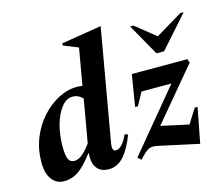

<svg xmlns="http://www.w3.org/2000/svg" viewBox="-106 -890 1205 1040"><g transform="rotate(-15 496.5 -370.0)"><path d="M131 10Q90 10 64 -23.5Q38 -57 38 -120Q38 -192 63 -255Q88 -318 130.5 -365Q173 -412 224.5 -439Q276 -466 329 -466Q345 -466 360 -463L396 -669L314 -702V-714L536 -750H539L430 -126Q421 -79 446 -79Q461 -79 478 -95.5Q495 -112 513 -151L531 -145Q503 -71 467 -30.5Q431 10 383 10Q338 10 316 -19Q294 -48 299 -102H296Q251 -42 214 -16Q177 10 131 10ZM171 -174Q171 -124 180.5 -103Q190 -82 213 -82Q236 -82 259.5 -101.5Q283 -121 307 -155L349 -395Q325 -421 293 -421Q258 -421 230.5 -386.5Q203 -352 187 -296Q171 -240 171 -174ZM566 6 547 -11 829 -351H661L622 -279H606L635 -456H946L954 -435L711 -145L866 -111L917 -192H933L895 5L683 -41Q659 -47 645 -47Q626 -47 612 -37.5Q598 -28 582 -11ZM793 -530 693 -707H712L824 -617L974 -707H993L836 -530Z"/></g></svg>

Font: Spectral
Style: Bold Italic
Weight: 700
Italic angle: -10°
Designer: Jean-Baptiste Levee
Foundry: Production Type
Version: Version 2.001